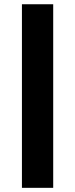

<svg xmlns="http://www.w3.org/2000/svg" viewBox="-20 -733 360 921"><path d="M235.2 -712.6V168H85.2V-712.6Z"/></svg>

Font: Work Sans
Style: Regular
Weight: 400
Designer: Wei Huang
Foundry: Wei Huang
Version: Version 2.006; ttfautohint (v1.8.1.43-b0c9)